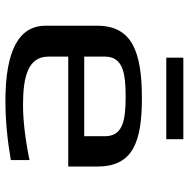

<svg xmlns="http://www.w3.org/2000/svg" viewBox="-14 -673 697 709"><g transform="rotate(90 334.5 -318.5)"><path d="M343 -494C172 -494 75 -458 75 -329V-138C75 -39 168 10 353 10C423 10 496 3 571 -10V-79C493 -63 425 -55 368 -55C264 -55 189 -73 189 -149V-222H595V-329C595 -458 509 -494 343 -494ZM336 -434C427 -434 483 -423 483 -357V-281H189V-357C189 -423 248 -434 336 -434ZM494 -584V-647H193V-584Z"/></g></svg>

Font: Gamestation Extended
Style: Regular
Weight: 400
Width: 7
Designer: Jonas Hecksher
Foundry: Jonas Hecksher, Playtypeª, e-types AS
Version: Version 1.003